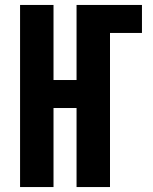

<svg xmlns="http://www.w3.org/2000/svg" viewBox="-20 -755 616 775"><path d="M61 0H196V-319H289V0H424V-622H553V-735H289V-432H196V-735H61Z"/></svg>

Font: Iosevka Sparkle Extrabold
Style: Regular
Weight: 800
Designer: Belleve Invis
Foundry: Belleve Invis
Version: Version 4.5.0; ttfautohint (v1.8.3)